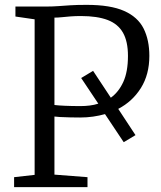

<svg xmlns="http://www.w3.org/2000/svg" viewBox="-20 -770 662 790"><path d="M38 0V-41L122.5 -50.5V-690.5L43.5 -702V-743H163.5Q196.5 -743 219.5 -744.8Q242.5 -746.5 268.5 -748.2Q294.5 -750 336.5 -750Q434.5 -750 490.8 -725Q547 -700 570.8 -652.8Q594.5 -605.5 594.5 -540Q594.5 -463.5 559.8 -408Q525 -352.5 466.5 -322L537.5 -214L489 -185L412 -300.5Q389 -294 363 -290.2Q337 -286.5 310 -286.5Q291.5 -286.5 268.5 -287Q245.5 -287.5 227.2 -288.5Q209 -289.5 204 -290.5V-51.5L340 -41V0ZM311.5 -333.5Q330.5 -333.5 349 -335.8Q367.5 -338 384.5 -343.5L314 -449L363 -478.5L436 -368Q468.5 -391.5 487.5 -433.2Q506.5 -475 506.5 -540Q506.5 -599.5 486 -635.5Q465.5 -671.5 422.8 -687.8Q380 -704 313 -704Q290 -704 270.2 -702.5Q250.5 -701 234.2 -699.2Q218 -697.5 204 -697.5V-338Q219 -336 247 -334.8Q275 -333.5 311.5 -333.5Z"/></svg>

Font: Merriweather 28pt Light
Style: Regular
Weight: 300
Version: Version 2.100